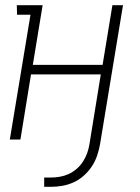

<svg xmlns="http://www.w3.org/2000/svg" viewBox="-20 -540 540 743"><path d="M151 183V147H177Q194 147 211.5 144Q229 141 245.5 133.5Q262 126 276.5 113.5Q291 101 301 85.5Q311 70 317 53.5Q323 37 326 19L370 -252H100L59 0H18L98 -483H46L45 -520H145L107 -289H377L415 -520H456L367 19Q363 41 355.5 63Q348 85 335 104.5Q322 124 304 140Q286 156 265 165.5Q244 175 221.5 179Q199 183 177 183Z"/></svg>

Font: Iosevka Curly Slab Extralight
Style: Italic
Weight: 200
Italic angle: -9°
Monospace: yes
Designer: Belleve Invis
Foundry: Belleve Invis
Version: Version 22.1.2; ttfautohint (v1.8.4)